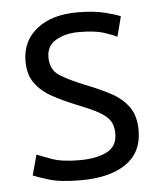

<svg xmlns="http://www.w3.org/2000/svg" viewBox="-44 -570 523 621"><g transform="rotate(-5 217.0 -259.0)"><path d="M195 12Q128 12 90.5 0.5Q53 -11 40 -17L58 -83Q69 -79 103 -66Q137 -53 195 -53Q250 -53 284 -70Q318 -87 318 -129Q318 -156 306 -172.5Q294 -189 267.5 -203Q241 -217 195 -235Q156 -251 123 -269Q90 -287 69.5 -315Q49 -343 49 -387Q49 -452 97.5 -491Q146 -530 230 -530Q282 -530 318 -521Q354 -512 369 -505L352 -440Q339 -447 310 -456.5Q281 -466 228 -466Q186 -466 155 -448.5Q124 -431 124 -393Q124 -353 153 -334Q182 -315 240 -292Q283 -275 317.5 -256.5Q352 -238 373 -209Q394 -180 394 -132Q394 -61 341 -24.5Q288 12 195 12Z"/></g></svg>

Font: Ubuntu Sans
Style: Regular
Weight: 400
Designer: Dalton Maag Ltd
Foundry: Dalton Maag Ltd
Version: Version 1.006; ttfautohint (v1.8.4.7-5d5b)